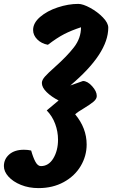

<svg xmlns="http://www.w3.org/2000/svg" viewBox="-73 -827 604 986"><path d="M424 -334Q424 -319 407.5 -305Q391 -291 358 -271Q327 -253 313 -240Q372 -169 372 -85Q372 -26 341.5 25.5Q311 77 254.5 108Q198 139 125 139Q75 139 34.5 122.5Q-6 106 -29.5 80Q-53 54 -53 26Q-53 -10 -25.5 -34Q2 -58 50 -58Q70 -58 87 -54Q97 -18 109 4Q121 26 137 26Q177 26 201 -14Q225 -54 225 -110Q225 -151 210.5 -190.5Q196 -230 167 -260L228 -311Q191 -330 166.5 -354Q142 -378 142 -401Q142 -416 158 -434Q174 -452 209 -483Q271 -538 307 -584.5Q343 -631 343 -687Q294 -671 257 -652Q220 -633 173 -597Q140 -603 118.5 -624.5Q97 -646 97 -673Q97 -709 133 -740Q169 -771 223.5 -789Q278 -807 329 -807Q353 -807 390.5 -786.5Q428 -766 455.5 -737.5Q483 -709 483 -685Q483 -552 288 -388L353 -411Q376 -411 400 -384.5Q424 -358 424 -334Z"/></svg>

Font: Mogra
Style: Regular
Weight: 400
Designer: Lipi Raval
Foundry: Lipi Raval
Version: Version 1.002;PS 1.002;hotconv 1.0.88;makeotf.lib2.5.647800;